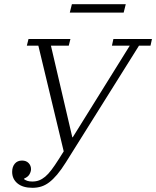

<svg xmlns="http://www.w3.org/2000/svg" viewBox="-20 -884 745 916"><path d="M135 12Q89 12 63.5 -9Q38 -30 38 -64Q38 -88 50.5 -103Q63 -118 85 -118Q105 -118 116.5 -106Q128 -94 128 -77Q128 -66 121 -53Q114 -40 95 -32V-29Q102 -24 111 -21Q120 -18 134 -18Q152 -18 166.5 -23.5Q181 -29 195.5 -41Q210 -53 225.5 -73.5Q241 -94 260 -124L284 -162L163 -666H108L116 -698H316L308 -666H223L325 -229H327L599 -666H514L521 -698H705L698 -666H643L294 -109Q272 -74 252.5 -51Q233 -28 214.5 -14Q196 0 176.5 6Q157 12 135 12ZM323 -864H580L570 -824H313Z"/></svg>

Font: IBM Plex Serif Light
Style: Italic
Weight: 300
Italic angle: -14°
Designer: Mike Abbink, Paul van der Laan, Pieter van Rosmalen
Foundry: Bold Monday
Version: Version 3.001